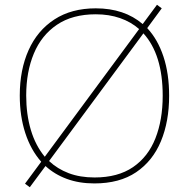

<svg xmlns="http://www.w3.org/2000/svg" viewBox="-20 -760 794 806"><path d="M690 -358Q690 -250 655.5 -167Q621 -84 551.5 -37Q482 10 376 10Q312 10 260.5 -9Q209 -28 171 -63L105 26L85 11L153 -81Q109 -131 86 -202Q63 -273 63 -359Q63 -467 100 -549.5Q137 -632 208.5 -678.5Q280 -725 382 -725Q502 -725 579 -659L639 -740L659 -725L598 -642Q642 -595 666 -523Q690 -451 690 -358ZM90 -359Q90 -280 109.5 -214.5Q129 -149 168 -102L564 -638Q530 -668 484 -684Q438 -700 382 -700Q284 -700 219 -656Q154 -612 122 -535Q90 -458 90 -359ZM663 -358Q663 -531 582 -620L186 -84Q221 -51 268.5 -33Q316 -15 377 -15Q475 -15 538.5 -58.5Q602 -102 632.5 -179.5Q663 -257 663 -358Z"/></svg>

Font: Noto Sans Thin
Style: Regular
Weight: 100
Designer: Monotype Design Team
Foundry: Monotype Imaging Inc.
Version: Version 2.007